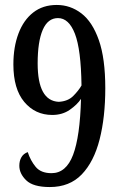

<svg xmlns="http://www.w3.org/2000/svg" viewBox="-20 -744 486 775"><path d="M181 11Q114 11 86 -16Q58 -43 58 -75Q58 -95 66.5 -109.5Q75 -124 92 -130Q103 -96 124 -70.5Q145 -45 188 -45Q247 -45 275 -119Q303 -193 307 -345Q292 -322 262 -301Q232 -280 191 -280Q122 -280 78 -332.5Q34 -385 34 -484Q34 -554 54.5 -608.5Q75 -663 114 -693.5Q153 -724 209 -724Q264 -724 308.5 -690Q353 -656 379 -582Q405 -508 405 -388Q405 -271 382 -181Q359 -91 310 -40Q261 11 181 11ZM217 -333Q254 -335 275.5 -356.5Q297 -378 309 -399Q307 -544 282.5 -607.5Q258 -671 214 -671Q173 -671 152.5 -623.5Q132 -576 132 -488Q132 -337 217 -333Z"/></svg>

Font: Noto Serif Lao ExtraCondensed Medium
Style: Regular
Weight: 500
Width: 2
Designer: Monotype Design Team
Foundry: Monotype Imaging Inc.
Version: Version 2.003; ttfautohint (v1.8.4.7-5d5b)